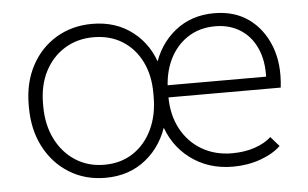

<svg xmlns="http://www.w3.org/2000/svg" viewBox="-42 -545 987 615"><g transform="rotate(-5 452.0 -237.5)"><path d="M274 10Q209 10 158 -21.5Q107 -53 78 -108.5Q49 -164 49 -236V-244Q49 -315 78 -369.5Q107 -424 158 -454.5Q209 -485 274 -485Q350 -485 404 -443Q458 -401 478 -330H467Q487 -400 539.5 -442.5Q592 -485 666 -485Q731 -485 776.5 -452.5Q822 -420 844.5 -362.5Q867 -305 858 -229H485V-268H835L813 -247Q819 -307 802 -351Q785 -395 749.5 -419Q714 -443 666 -443Q615 -443 577 -418Q539 -393 518 -349Q497 -305 497 -246V-232Q497 -173 521 -128Q545 -83 587.5 -58Q630 -33 685 -33Q725 -33 757.5 -44Q790 -55 811 -74L838 -43Q813 -19 772 -4.5Q731 10 684 10Q605 10 547 -33.5Q489 -77 468 -151H479Q459 -78 405 -34Q351 10 274 10ZM274 -32Q327 -32 366.5 -58Q406 -84 428 -130Q450 -176 450 -236V-247Q450 -305 428 -349Q406 -393 366.5 -417.5Q327 -442 274 -442Q222 -442 181.5 -417Q141 -392 118 -347.5Q95 -303 95 -244V-236Q95 -176 118 -130Q141 -84 181.5 -58Q222 -32 274 -32Z"/></g></svg>

Font: SUSE Thin ExtraLight
Style: Regular
Weight: 250
Version: Version 1.000